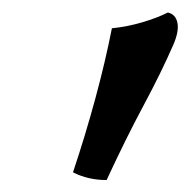

<svg xmlns="http://www.w3.org/2000/svg" viewBox="-20 -736 310 313"><path d="M253.5 -715.6Q266.2 -713 269.2 -699Q272.1 -685.1 262.6 -663.1Q242.8 -617.7 214.1 -564.2Q185.4 -510.7 153.8 -442.5Q123.4 -442.5 99 -455.1Q119.2 -515.5 135.6 -576.1Q152 -636.7 162.4 -689.9Q187.4 -692.4 212.1 -699.7Q236.8 -707 253.5 -715.6Z"/></svg>

Font: Vollkorn
Style: Italic
Weight: 400
Italic angle: -11°
Designer: Friedrich Althausen
Foundry: Friedrich Althausen
Version: Version 5.001